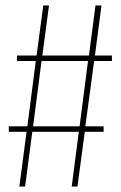

<svg xmlns="http://www.w3.org/2000/svg" viewBox="-20 -682 441 702"><path d="M389.2 -459H324.2L292 -220.2H358.9V-200.2H290L263.2 0H242.2L268.1 -200.2H98.1L71.8 0H50.8L77.1 -200.2H12.2V-220.2H80.1L110.8 -459H42V-479H113.8L138.2 -662.1H159.2L134.8 -479H305.2L329.1 -662.1H351.1L327.1 -479H389.2ZM271 -220.2 301.8 -459H131.8L101.1 -220.2Z"/></svg>

Font: Fira Sans Compressed Thin
Style: Regular
Weight: 100
Width: 1
Designer: Carrois Corporate & Edenspiekermann AG
Foundry: Carrois Corporate GbR & Edenspiekermann AG
Version: Version 4.203;PS 004.203;hotconv 1.0.88;makeotf.lib2.5.64775